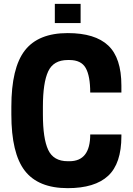

<svg xmlns="http://www.w3.org/2000/svg" viewBox="-20 -965 690 998"><path d="M203 -370Q203 -245 230.5 -186Q258 -127 332 -127H341Q449 -127 449 -266H611V-257Q611 -115 542 -51Q473 13 332 13Q179 13 109 -77.5Q39 -168 39 -370V-410Q39 -612 109 -702.5Q179 -793 332 -793Q474 -793 542.5 -728.5Q611 -664 611 -520V-484H449Q449 -570 425.5 -611.5Q402 -653 341 -653H332Q258 -653 230.5 -594Q203 -535 203 -410ZM399 -945V-845H265V-945Z"/></svg>

Font: Cooper Hewitt
Style: Bold
Weight: 711
Designer: Village Type and Design LLC
Foundry: Cooper Hewitt Smithsonian Design Museum
Version: 1.000